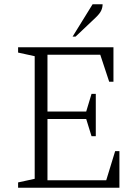

<svg xmlns="http://www.w3.org/2000/svg" viewBox="-20 -882 651 902"><path d="M65 0V-25L143 -42V-618L65 -635V-660H513V-498H493L451 -625H203V-358H385L410 -441H430V-242H410L385 -323H203V-35H479L521 -172H541V0ZM321 -710 415 -862H462Q462 -847 455.5 -832.5Q449 -818 429 -799L335 -710Z"/></svg>

Font: Spectral SC ExtraLight
Style: Regular
Weight: 275
Designer: Jean-Baptiste Levee
Foundry: Production Type
Version: Version 2.001